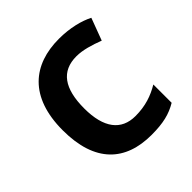

<svg xmlns="http://www.w3.org/2000/svg" viewBox="-154 -726 808 808"><g transform="rotate(-45 250.5 -322.0)"><path d="M300 -41C370 -41 413 -52 455 -77V-186C413 -161 368 -145 308 -145C224 -145 178 -204 178 -320C178 -439 221 -499 310 -499C348 -499 390 -486 432 -470L469 -569C432 -588 377 -603 310 -603C157 -603 49 -518 49 -319C49 -127 145 -41 300 -41Z"/></g></svg>

Font: Noto Sans Tamil UI SemiBold
Style: Regular
Weight: 600
Designer: Jelle Bosma - Monotype Design Team
Foundry: Monotype Imaging Inc.
Version: Version 2.004